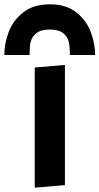

<svg xmlns="http://www.w3.org/2000/svg" viewBox="-100 -864 461 890"><path d="M61 6V-551L201 -563V-6ZM131 -844Q207 -844 254 -806.5Q301 -769 321 -715Q341 -661 341 -609H224Q224 -643 219.5 -667Q215 -691 194.5 -709Q174 -727 131 -727Q88 -727 67 -709Q46 -691 41.5 -667Q37 -643 37 -609H-80Q-80 -661 -60 -715Q-40 -769 7.5 -806.5Q55 -844 131 -844Z"/></svg>

Font: Francois One
Style: Regular
Weight: 400
Designer: Vernon Adams
Foundry: Vernon Adams
Version: Version 2.000